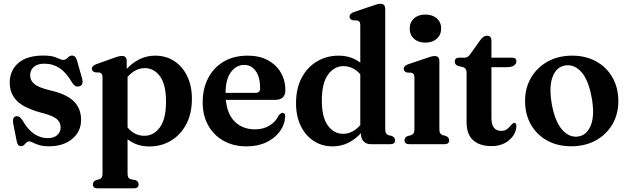

<svg xmlns="http://www.w3.org/2000/svg" viewBox="-20 -763 3321 1016"><path d="M232.5 -32Q265 -32 283 -48.2Q301 -64.5 301 -89Q301 -114.5 281.8 -131.8Q262.5 -149 213.5 -162.5Q112 -188 71.8 -227Q31.5 -266 31.5 -325Q31.5 -390 77 -429.5Q122.5 -469 209.5 -469Q256 -469 279.8 -457.5Q303.5 -446 316 -446Q328 -446 338.2 -457.5Q348.5 -469 361.5 -469Q369.5 -469 376 -463.8Q382.5 -458.5 387 -444.5L413 -352.5Q424.5 -315.5 402.5 -307Q380 -298.5 363.5 -323Q332 -378 296 -402Q260 -426 216 -426Q177.5 -426 158.5 -408.8Q139.5 -391.5 139.5 -364.5Q139.5 -337 161.8 -318.5Q184 -300 242.5 -285.5Q329.5 -266.5 369.2 -228.2Q409 -190 409 -129Q409 -66.5 362 -27.8Q315 11 240 11Q207 11 186.5 4.5Q166 -2 154 -8.5Q142 -15 135.5 -15Q124 -15 113.5 -2.2Q103 10.5 91 10.5Q73.5 10.5 69 -13.5L51 -103Q43 -141 62.5 -147Q81.5 -153 99 -126.5Q127.5 -76.5 161 -54.2Q194.5 -32 232.5 -32Z M650.5 -440.5V-398.5Q682 -432 719.8 -450.2Q757.5 -468.5 801.5 -468.5Q858 -468.5 901.8 -440Q945.5 -411.5 970.5 -360.2Q995.5 -309 995.5 -240.5Q995.5 -162.5 965.8 -106Q936 -49.5 885 -18.8Q834 12 770.5 12Q702.5 12 655 -26.5V152.5Q655 168.5 659 175.5Q663 182.5 672 185.5L697 190Q713.5 198 713.5 212.5Q713.5 233.5 688.5 233.5H496Q471.5 233.5 471.5 212.5Q471.5 198 488.5 190L506 185.5Q514.5 182.5 518.5 175.5Q522.5 168.5 522.5 152.5V-353Q522.5 -366 518.8 -371.5Q515 -377 507.5 -379L482 -380.5Q466 -386 466 -399.5Q466 -414 488.5 -423L581 -456Q609.5 -467 625 -467Q650.5 -467 650.5 -440.5ZM746.5 -402.5Q695.5 -402.5 655 -356V-88.5Q691.5 -44.5 744 -44.5Q793 -44.5 825.8 -88.8Q858.5 -133 858.5 -226Q858.5 -315.5 826.8 -359Q795 -402.5 746.5 -402.5Z M1490 -286Q1490 -234.5 1435 -234.5H1175Q1182.5 -157 1224 -117.8Q1265.5 -78.5 1329.5 -78.5Q1374 -78.5 1407 -99Q1440 -119.5 1455 -152.5Q1467 -166 1475.5 -166Q1489.5 -165.5 1489 -146Q1487 -103.5 1461 -67.8Q1435 -32 1389.8 -10.2Q1344.5 11.5 1285 11.5Q1215.5 11.5 1163.2 -17.8Q1111 -47 1081.8 -99.5Q1052.5 -152 1052.5 -221.5Q1052.5 -293 1081.2 -349Q1110 -405 1163.2 -436.8Q1216.5 -468.5 1291 -468.5Q1352 -468.5 1396.5 -444.8Q1441 -421 1465.5 -379.8Q1490 -338.5 1490 -286ZM1273 -419.5Q1230 -419.5 1202 -381.5Q1174 -343.5 1173.5 -271.5H1332.5Q1356.5 -271.5 1356.5 -294.5Q1356.5 -355.5 1333 -387.5Q1309.5 -419.5 1273 -419.5Z M1546.5 -216.5Q1546.5 -294.5 1576.2 -351Q1606 -407.5 1657.2 -438Q1708.5 -468.5 1772 -468.5Q1838.5 -468.5 1886.5 -431.5V-629Q1886.5 -641.5 1882.5 -647Q1878.5 -652.5 1871 -654.5L1845.5 -656Q1829.5 -661.5 1829.5 -675Q1829.5 -690.5 1852 -699L1949.5 -732Q1965 -737.5 1974.8 -740.2Q1984.5 -743 1993 -743Q2018.5 -743 2018.5 -716V-81Q2018.5 -65 2022.8 -58Q2027 -51 2035.5 -48L2053.5 -43.5Q2070.5 -35.5 2070.5 -21Q2070.5 0 2045.5 0H1942Q1919.5 0 1905 -14Q1890.5 -28 1890.5 -50.5V-58.5Q1858.5 -24.5 1821.2 -6.5Q1784 11.5 1741 11.5Q1684 11.5 1640.2 -17Q1596.5 -45.5 1571.5 -96.8Q1546.5 -148 1546.5 -216.5ZM1683 -230.5Q1683 -142.5 1714.8 -98.8Q1746.5 -55 1795 -55Q1846.5 -55 1886.5 -101V-370Q1849.5 -413 1797 -413Q1748.5 -413 1715.8 -368Q1683 -323 1683 -230.5Z M2231 -537.5Q2193 -537.5 2170.5 -558.2Q2148 -579 2148 -612Q2148 -645 2170.8 -665.5Q2193.5 -686 2231 -686Q2268.5 -686 2291.5 -665.5Q2314.5 -645 2314.5 -612Q2314.5 -579 2291.5 -558.2Q2268.5 -537.5 2231 -537.5ZM2305 -439.5V-81Q2305 -65.5 2309.2 -58.2Q2313.5 -51 2322 -48L2340 -43.5Q2357 -35.5 2357 -21Q2357 0 2332 0H2145.5Q2120.5 0 2120.5 -21Q2120.5 -35.5 2137 -43L2156 -48Q2164.5 -51 2168.8 -58Q2173 -65 2173 -81V-352.5Q2173 -365.5 2169.2 -370.8Q2165.5 -376 2157.5 -378L2132 -379.5Q2116.5 -385 2116.5 -399Q2116.5 -414 2138.5 -422.5L2236 -455.5Q2266 -466.5 2279.5 -466.5Q2305 -466.5 2305 -439.5Z M2429.5 -408 2404 -414Q2386.5 -420.5 2386.5 -436.5Q2386.5 -458 2410.5 -458H2440Q2457 -458 2470 -478.5L2521 -550Q2538 -574 2557 -574Q2580.5 -574 2580.5 -547.5V-458H2688.5Q2712.5 -458 2712.5 -439Q2712.5 -425.5 2700.2 -416.5Q2688 -407.5 2661 -407.5H2580.5V-139.5Q2580.5 -70.5 2632 -70.5Q2651 -70.5 2662.5 -79.2Q2674 -88 2682 -98.2Q2690 -108.5 2699 -113Q2713.5 -114 2712.5 -93.5Q2709.5 -50.5 2673 -20.2Q2636.5 10 2580.5 10Q2518 10 2483.5 -21.2Q2449 -52.5 2449 -117V-379Q2449 -402 2429.5 -408Z M3008 -468.5Q3080 -468.5 3135.2 -437.8Q3190.5 -407 3221.2 -352.8Q3252 -298.5 3252 -227.5Q3252 -159 3220.5 -105Q3189 -51 3132.8 -20Q3076.5 11 3002.5 11Q2930 11 2875 -19.5Q2820 -50 2789.2 -104.2Q2758.5 -158.5 2758.5 -229.5Q2758.5 -298 2790.2 -352Q2822 -406 2878 -437.2Q2934 -468.5 3008 -468.5ZM3041.5 -41Q3087.5 -49 3107.5 -102.5Q3127.5 -156 3111 -246Q3094.5 -339 3056.5 -381.8Q3018.5 -424.5 2970 -416.5Q2923.5 -408.5 2903.8 -355.2Q2884 -302 2900 -211.5Q2917 -119 2955.2 -76Q2993.5 -33 3041.5 -41Z"/></svg>

Font: Fraunces 72pt Soft SemiBold
Style: Regular
Weight: 600
Version: Version 1.000;[b76b70a41]